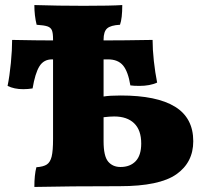

<svg xmlns="http://www.w3.org/2000/svg" viewBox="-20 -737 815 760"><path d="M745 -178Q745 -94 678 -47Q611 0 454 0Q254 0 116 3Q116 -45 124 -75Q152 -77 165.5 -86Q179 -95 184.5 -117.5Q190 -140 190 -187V-502H186Q153 -502 136 -474.5Q119 -447 109 -387Q91 -384 72 -384Q36 -384 10 -397Q18 -436 23 -487.5Q28 -539 28 -579Q128 -577 190 -577V-582Q190 -606 185.5 -617Q181 -628 168 -632.5Q155 -637 125 -639Q116 -675 116 -717Q210 -714 311 -714Q421 -714 464 -717Q464 -664 455 -639Q418 -637 404 -624.5Q390 -612 390 -580V-577Q468 -577 584 -579Q584 -541 589 -495.5Q594 -450 602 -410Q573 -397 532 -397Q509 -397 496 -399Q487 -454 467 -478Q447 -502 407 -502H390V-355Q414 -359 458 -359Q601 -359 673 -314.5Q745 -270 745 -178ZM539 -169Q539 -222 511 -249Q483 -276 432 -276Q415 -276 390 -273V-178Q390 -119 408 -97.5Q426 -76 457 -76Q495 -76 517 -99Q539 -122 539 -169Z"/></svg>

Font: Vollkorn SC Black
Style: Regular
Weight: 900
Designer: Friedrich Althausen
Foundry: Friedrich Althausen
Version: Version 4.015